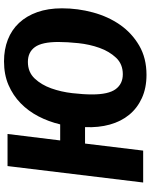

<svg xmlns="http://www.w3.org/2000/svg" viewBox="86 -838 768 981"><g transform="rotate(-90 470.5 -347.0)"><path d="M919 -415Q919 -334 898 -256.5Q877 -179 835 -118.5Q793 -58 729 -20.5Q665 17 579 17Q512 17 460.5 -6.5Q409 -30 375 -71.5Q341 -113 325 -170.5Q309 -228 312 -297H228L192 0H29L113 -693H277L244 -424H326Q340 -483 367 -535Q394 -587 434 -626Q474 -665 527 -688Q580 -711 648 -711Q709 -711 759 -691.5Q809 -672 844.5 -634Q880 -596 899.5 -541Q919 -486 919 -415ZM582 -104Q634 -104 666.5 -138.5Q699 -173 717 -223.5Q735 -274 741 -331Q747 -388 747 -433Q747 -517 721 -553Q695 -589 645 -589Q593 -589 560.5 -554.5Q528 -520 510 -469.5Q492 -419 485.5 -362Q479 -305 479 -261Q479 -177 506 -140.5Q533 -104 582 -104Z"/></g></svg>

Font: Qjlgwqiwhsfqbnnlvksmvfsycuq
Style: Regular
Weight: 700
Italic angle: -8°
Designer: Carrois Corporate & Edenspiekermann
Foundry: Carrois Corporate GbR & Edenspiekermann AG
Version: Version 2.001